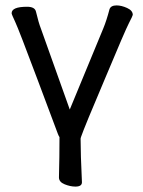

<svg xmlns="http://www.w3.org/2000/svg" viewBox="-20 -512 530 710"><path d="M259 178Q240 178 219 169.5Q198 161 198 144Q200 68 200 -5Q197 -9 194 -17Q191 -25 120 -214.5Q49 -404 36 -431.5Q23 -459 23 -463Q23 -487 80 -487Q109 -487 113 -469Q123 -427 131 -407L238 -107L362 -407Q374 -436 385 -478Q390 -492 411 -492Q429 -492 450 -482.5Q471 -473 471 -457Q471 -454 457 -427Q443 -400 369 -223Q292 -42 279 -4Q279 -1 278 0Q278 56 283 162Q283 178 259 178Z"/></svg>

Font: LXGW WenKai Lite
Style: Bold
Weight: 700
Designer: LXGW / Fontworks Inc.
Foundry: LXGW / Fontworks Inc.
Version: Version 1.330;April 28, 2024